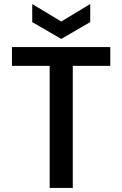

<svg xmlns="http://www.w3.org/2000/svg" viewBox="-20 -927 604 947"><path d="M39 -695H524V-602H339V0H225V-602H39ZM425 -907V-818L282 -735L139 -818V-907L282 -821Z"/></svg>

Font: SVN-Poppins Medium
Style: Regular
Weight: 500
Designer: Ninad Kale (Devanagari), Jonny Pinhorn (Latin)
Foundry: Indian Type Foundry
Version: Version 3.002 2017; ttfautohint (v1.8.3)